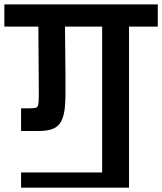

<svg xmlns="http://www.w3.org/2000/svg" viewBox="-56 -861 744 881"><path d="M122 -461 120 -739H-36V-840.7H668V-739H536V0H412.7V-739H242.3L244.3 -524V-428Q244.3 -380 238.8 -348Q233.3 -316 220 -296.5Q206.7 -277 183 -268.5Q159.3 -260 122.7 -260H40.7V-364H79.3Q99 -364 108.1 -366.4Q117.1 -368.7 119.5 -381Q122 -393.2 122 -420.8ZM40.7 -69.7H494.3V0H40.7Z"/></svg>

Font: Matangi Light
Style: Regular
Weight: 300
Designer: Prashant Pant
Foundry: The Graphic Ant
Version: Version 3.002